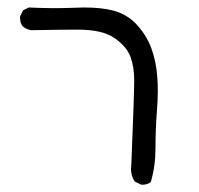

<svg xmlns="http://www.w3.org/2000/svg" viewBox="-20 -389 540 521"><path d="M64.9 -307.1Q150.4 -308.6 190.9 -308.6Q257.8 -308.6 290 -286.1Q323.2 -263.7 334 -234.9Q344.2 -207.5 344.2 -170.7Q344.2 -133.8 336.4 57.1Q335.4 66.4 335.4 68.8Q335.4 88.9 345.7 103.5L362.3 111.8Q364.3 112.3 366.2 112.3Q379.9 112.3 389.2 105Q401.9 62 401.9 12.7Q401.9 -36.6 405.8 -88.4Q408.2 -117.7 408.2 -140.6Q408.2 -163.6 406.7 -181.2Q403.8 -222.2 390.6 -258.3Q377.4 -293.9 350.1 -323.2Q323.2 -351.6 285.2 -360.8Q254.4 -368.7 207.5 -368.7Q195.8 -368.7 174.8 -367.7Q119.1 -365.7 58.1 -368.7L42.5 -360.8L34.7 -344.7Q34.2 -342.8 34.2 -341.6Q34.2 -340.3 34.4 -338.9Q34.7 -337.4 34.9 -335.2Q35.2 -333 35.4 -331.1Q35.6 -329.1 36.4 -327.1Q37.1 -325.2 38.1 -323.2Q39.6 -319.8 42.5 -316.9Q51.8 -309.1 64.9 -307.1Z"/></svg>

Font: Bakudai
Style: ExtraLight
Weight: 200
Version: Version 1.48